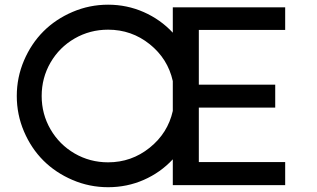

<svg xmlns="http://www.w3.org/2000/svg" viewBox="-20 -781 1336 810"><path d="M1183.1 -654.8H818.8V-423.8H1141.1V-327.1H818.8V-97.2H1183.1V0H709V-108.9Q657.2 -53.2 586.7 -22.2Q516.1 8.8 436 8.8Q357.4 8.8 286.1 -21.7Q214.8 -52.2 163.3 -103.5Q111.8 -154.8 81.3 -226.1Q50.8 -297.4 50.8 -376Q50.8 -454.6 81.3 -525.9Q111.8 -597.2 163.3 -648.7Q214.8 -700.2 286.1 -730.7Q357.4 -761.2 436 -761.2Q515.6 -761.2 586.4 -730Q657.2 -698.7 709 -643.1V-750H1183.1ZM436 -96.2Q534.7 -96.2 611.3 -157.7Q688 -219.2 709 -313V-439Q688 -533.2 611.6 -594.5Q535.2 -655.8 436 -655.8Q359.4 -655.8 294.9 -618.7Q230.5 -581.5 193.1 -517.1Q155.8 -452.6 155.8 -376Q155.8 -299.8 193.1 -235.4Q230.5 -170.9 294.9 -133.5Q359.4 -96.2 436 -96.2Z"/></svg>

Font: Oakes Grotesk Medium
Style: Regular
Weight: 500
Designer: Samuel Oakes
Foundry: Samuel Oakes
Version: Version 1.000;PS 001.000;hotconv 1.0.88;makeotf.lib2.5.64775